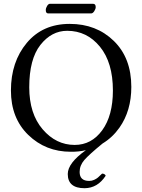

<svg xmlns="http://www.w3.org/2000/svg" viewBox="-20 -783 742 1003"><path d="M456.1 -712.9H231.9Q218.8 -712.9 219.2 -731Q219.2 -740.7 226.1 -752Q232.9 -763.2 241.2 -763.2H465.8Q480 -763.2 480 -746.1Q480 -736.3 472.4 -724.6Q464.8 -712.9 456.1 -712.9ZM532.2 134.8Q490.2 199.7 421.9 200.2Q334 200.2 334 126Q334 68.8 428.7 1.5Q391.1 10.3 350.1 9.8Q218.3 9.8 127.7 -78.1Q37.1 -166 37.1 -310.1Q37.1 -460 120.1 -559.1Q203.1 -658.2 344.2 -658.2Q483.4 -658.2 574.7 -569.1Q666 -480 666 -329.1Q666 -204.1 604 -116.2Q567.9 -64.9 515.6 -33.2Q445.3 24.4 420.7 52.7Q396 81.1 396 115.2Q396 162.1 445.8 162.1Q460 162.1 471.9 156.5Q483.9 150.9 491.5 144.5Q499 138.2 513.2 124Q526.4 123.5 532.2 134.8ZM331.1 -622.1Q249 -622.1 190.9 -548.1Q132.8 -474.1 132.8 -327.1Q132.8 -189 202.9 -107.4Q272.9 -25.9 370.1 -25.9Q458 -25.9 513.9 -102.5Q569.8 -179.2 569.8 -310.1Q569.8 -456.1 502 -539.1Q434.1 -622.1 331.1 -622.1Z"/></svg>

Font: Linux Libertine
Style: Regular
Weight: 400
Designer: Philipp H. Poll
Foundry: Philipp H. Poll
Version: Version 5.3.0 ; ttfautohint (v0.9)